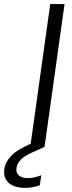

<svg xmlns="http://www.w3.org/2000/svg" viewBox="-100 -720 354 940"><path d="M48 0 146 -700H216L118 0ZM21 200Q-7 200 -31.5 191Q-56 182 -69.5 161.5Q-83 141 -79 108Q-74 74 -45.5 43.5Q-17 13 46 -14L105 -39L118 -1L54 28Q17 45 0.5 63Q-16 81 -19 101Q-23 126 -7.5 139Q8 152 36 152Q66 152 102 138L95 187Q58 200 21 200Z"/></svg>

Font: Host Grotesk Light
Style: Italic
Weight: 300
Italic angle: -8°
Designer: Doğukan Karapınar based on Poppins by Indian Type Foundry, Jonny Pinhorn
Foundry: Element Type
Version: Version 1.001; ttfautohint (v1.8.4.7-5d5b)